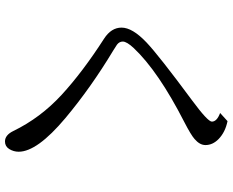

<svg xmlns="http://www.w3.org/2000/svg" viewBox="-100 -748 921 760"><g transform="rotate(90 360.0 -368.5)"><path d="M460 -809.1Q503.4 -800.3 530.8 -773.9Q554.7 -750.5 554.7 -721.7Q554.7 -699.2 530.8 -678.7Q515.1 -664.6 463.9 -638.2Q263.2 -535.6 170.9 -438Q145 -410.2 145 -394.5Q145 -380.9 157.2 -371.6Q161.6 -368.2 180.2 -356.9Q327.6 -268.1 447.8 -167.5Q581.1 -55.7 581.1 17.6Q581.1 37.6 570.3 55.2Q559.6 71.8 540.5 71.8Q515.1 71.8 499 38.6Q446.8 -68.8 355.5 -152.8Q265.6 -235.4 133.8 -320.3Q89.8 -348.6 89.8 -389.6Q89.8 -432.6 148.4 -488.3Q199.2 -536.6 377.9 -668.9Q461.9 -731 461.9 -747.1Q461.9 -767.1 427.7 -779.8Z"/></g></svg>

Font: BIZ UDPMincho
Style: Regular
Weight: 400
Designer: TypeBank Co., Ltd.
Foundry: Morisawa Inc.
Version: Version 1.06